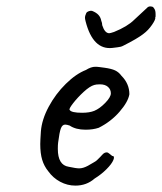

<svg xmlns="http://www.w3.org/2000/svg" viewBox="-20 -594 507 601"><path d="M216 -13Q191 -13 168.5 -25Q146 -37 131 -58Q118 -74 112 -94Q106 -114 106 -143Q106 -153 108 -183Q111 -220 132.5 -260Q154 -300 186 -331.5Q218 -363 249 -375Q265 -385 278 -385Q285 -385 292 -384Q299 -383 307 -382Q329 -379 340.5 -373.5Q352 -368 360 -357Q385 -332 385 -299Q381 -275 354 -244Q327 -213 289 -194Q271 -188 248 -188Q217 -188 198 -201Q189 -204 184 -204Q175 -204 170.5 -192Q166 -180 162 -148Q161 -141 161 -128Q161 -77 195 -72Q218 -67 228 -67Q240 -67 255 -75L274 -86Q280 -89 285 -94Q290 -99 294 -103Q296 -105 300 -109.5Q304 -114 307.5 -115.5Q311 -117 314 -117Q318 -117 323 -112.5Q328 -108 331 -106Q340 -106 335 -93.5Q330 -81 313.5 -64.5Q297 -48 276 -35Q251 -13 216 -13ZM327 -302Q327 -314 318 -322Q309 -330 293 -330Q281 -330 275 -328Q261 -324 242 -306.5Q223 -289 209 -271Q195 -253 198 -250Q203 -241 237 -241Q260 -241 275 -247Q292 -254 309.5 -272Q327 -290 327 -302ZM248 -527Q246 -535 246 -538Q246 -545 250 -553Q252 -557 258 -559Q264 -561 268 -560Q281 -555 288 -547.5Q295 -540 297 -529Q300 -522 300 -515Q308 -490 322 -490Q325 -490 337 -494Q379 -511 400 -532Q400 -532 442 -571L443 -572Q447 -574 450 -574Q457 -574 460 -571Q465 -565 466 -560Q467 -555 467 -550Q467 -545 467 -542L466 -540Q468 -534 456 -516.5Q444 -499 429 -488Q410 -473 366 -451Q359 -447 348 -446Q337 -445 332 -444Q271 -437 248 -527Z"/></svg>

Font: Caveat
Style: Regular
Weight: 400
Designer: Pablo Impallari
Foundry: Pablo Impallari
Version: Version 1.500; ttfautohint (v1.6)